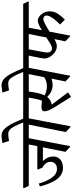

<svg xmlns="http://www.w3.org/2000/svg" viewBox="784 -1736 971 2580"><g transform="rotate(-90 1270.0 -445.5)"><path d="M309 -85Q252 -85 210.5 -112Q169 -139 140 -184Q111 -229 90.5 -284Q70 -339 55 -395L94 -411Q125 -302 174 -234Q223 -166 292 -166Q338 -166 362 -191.5Q386 -217 386 -254Q386 -285 366.5 -313.5Q347 -342 309 -361L283 -419L285 -430H596L619 -545H63L32 -610L34 -620H791L822 -555L820 -545H703L597 10H587L520 -52L581 -355H397Q458 -289 458 -219Q458 -172 436 -142.5Q414 -113 380 -99Q346 -85 309 -85Z M1087 -545H970L864 15H854L786 -47L886 -545H798L767 -610L769 -620H915Q885 -694 863 -737Q838 -783 815 -802Q792 -821 761 -821Q745 -821 718.5 -818Q692 -815 667 -810L639 -893L641 -900Q676 -906 702 -908.5Q728 -911 737 -911Q788 -911 826.5 -873Q865 -835 900 -767Q932 -703 966 -620H1058L1089 -555Z M1266 20H1256L1121 -196Q1090 -247 1077.5 -279Q1065 -311 1065 -334Q1065 -354 1078.5 -364Q1092 -374 1123 -374Q1138 -374 1164 -372Q1190 -370 1208 -368Q1218 -393 1225.5 -425.5Q1233 -458 1238 -482Q1242 -504 1244.5 -518.5Q1247 -533 1248 -545H1065L1034 -610L1036 -620H1737L1768 -555L1766 -545H1649L1543 10H1533L1466 -52L1504 -239Q1458 -224 1414 -224Q1381 -224 1342.5 -238.5Q1304 -253 1258 -297Q1239 -273 1214 -258Q1189 -243 1154 -237L1319 -18ZM1279 -333Q1296 -321 1332.5 -311Q1369 -301 1401 -301Q1440 -301 1472 -312.5Q1504 -324 1523 -338L1565 -545H1331Q1322 -481 1310.5 -427Q1299 -373 1279 -333Z M1318 -893 1320 -900Q1355 -906 1381 -908.5Q1407 -911 1416 -911Q1467 -911 1505.5 -873Q1544 -835 1578.5 -766.5Q1613 -698 1650 -608H1599Q1566 -691 1541.5 -737Q1517 -783 1494 -802Q1471 -821 1440 -821Q1424 -821 1397.5 -818Q1371 -815 1346 -810Z M2301 -63H2293L2231 -125Q2263 -156 2290.5 -188.5Q2318 -221 2335 -252Q2352 -283 2352 -307Q2352 -326 2339 -337.5Q2326 -349 2308 -349Q2281 -349 2233.5 -323.5Q2186 -298 2135 -265L2082 10H2072L2005 -54L2035 -201Q2006 -184 1984 -176Q1962 -168 1939 -168Q1905 -168 1875.5 -184Q1846 -200 1823 -225.5Q1800 -251 1787 -280Q1774 -309 1774 -335Q1774 -336 1776.5 -354Q1779 -372 1783 -396Q1789 -425 1797 -465.5Q1805 -506 1813 -545H1744L1713 -610L1715 -620H2509L2540 -555L2538 -545H2188L2155 -370Q2209 -402 2237 -413Q2265 -424 2285 -424Q2309 -424 2337.5 -404Q2366 -384 2387 -348.5Q2408 -313 2408 -264Q2408 -226 2396.5 -195.5Q2385 -165 2361.5 -134Q2338 -103 2301 -63ZM2057 -309 2104 -545H1898L1858 -332Q1855 -316 1855 -301Q1855 -265 1871 -249Q1887 -233 1908 -233Q1935 -233 1971 -254.5Q2007 -276 2057 -309Z"/></g></svg>

Font: Tiro Devanagari Hindi
Style: Italic
Weight: 400
Italic angle: -11°
Designer: Devanagari: John Hudson & Fiona Ross, assisted by Paul Hanslow. Latin: John Hudson with Paul Hanslow, assisted by Kaja S
Foundry: Tiro Typeworks Ltd.
Version: Version 1.52